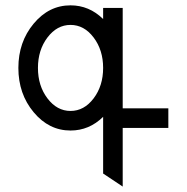

<svg xmlns="http://www.w3.org/2000/svg" viewBox="-20 -479 699 719"><path d="M244.1 -63.5Q294.9 -63.5 330.6 -110.6Q366.2 -157.7 366.2 -224.6Q366.2 -291.5 330.6 -338.6Q294.9 -385.7 244.1 -385.7Q193.4 -385.7 157.7 -338.6Q122.1 -291.5 122.1 -224.6Q122.1 -157.7 157.7 -110.6Q193.4 -63.5 244.1 -63.5ZM439.5 219.7 366.2 170.9V-41.5Q314 9.8 244.1 9.8Q163.1 9.8 106 -58.8Q48.8 -127.4 48.8 -224.6Q48.8 -321.8 106 -390.4Q163.1 -459 244.1 -459Q314 -459 366.2 -407.7V-449.2H439.5V-73.2H610.4V0H439.5Z"/></svg>

Font: Catrinity
Style: Regular
Weight: 400
Designer: Alexander Lange
Foundry: High-Logic / Made with FontCreator
Version: Version 2.090;May 20, 2024;FontCreator 15.0.0.2974 64-bit